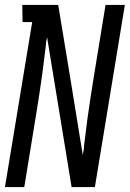

<svg xmlns="http://www.w3.org/2000/svg" viewBox="-20 -755 524 775"><path d="M0 0 110 -666H71L70 -735H215L265 -432L314 -130Q316 -139 317.5 -148Q319 -157 319 -165L333 -276Q339 -317 345 -358.5Q351 -400 358 -441L406 -735H484L363 0H269L170 -605Q168 -596 166.5 -587Q165 -578 165 -570L151 -459Q145 -418 139 -376.5Q133 -335 126 -294L78 0Z"/></svg>

Font: Iosevka QP
Style: Italic
Weight: 400
Italic angle: -9°
Designer: Belleve Invis
Foundry: Belleve Invis
Version: Version 20.0.0; ttfautohint (v1.8.4)